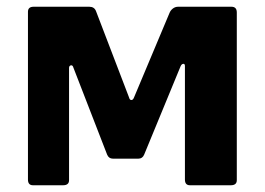

<svg xmlns="http://www.w3.org/2000/svg" viewBox="-20 -550 786 570"><path d="M78 0Q63 0 63 -17V-515Q63 -530 80 -530H245Q260 -530 265 -517L363 -261Q365 -253 370 -253Q375 -253 378 -261L483 -511Q486 -519 493 -524.5Q500 -530 509 -530H667Q683 -530 683 -513V-15Q683 0 665 0H544Q529 0 529 -17V-354Q529 -361 524 -360.5Q519 -360 516 -353L408 -91Q403 -79 391 -79H315Q303 -79 298 -91L198 -349Q196 -357 190.5 -356Q185 -355 185 -348V-15Q185 0 167 0Z"/></svg>

Font: Libre Franklin
Style: Bold
Weight: 700
Designer: Pablo Impallari, Rodrigo Fuenzalida, Nhung Nguyen
Foundry: Impallari Type
Version: Version 3.000